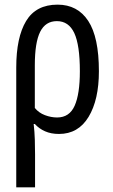

<svg xmlns="http://www.w3.org/2000/svg" viewBox="-20 -567 487 827"><path d="M50 240V-276Q50 -406 92.5 -476.5Q135 -547 228 -547Q314 -547 360 -477Q406 -407 406 -260Q406 -137 361.5 -63.5Q317 10 234 10Q200 10 174 -1.5Q148 -13 130 -33H125Q129 1 130 35Q131 69 131 98V240ZM226 -61Q279 -61 301.5 -111.5Q324 -162 324 -260Q324 -373 300 -424.5Q276 -476 225 -476Q176 -476 153 -430Q130 -384 130 -286V-102Q147 -81 173.5 -71Q200 -61 226 -61Z"/></svg>

Font: Noto Sans ExtraCondensed
Style: Regular
Weight: 400
Width: 2
Designer: Monotype Design Team
Foundry: Monotype Imaging Inc.
Version: Version 2.013; ttfautohint (v1.8.4.7-5d5b)